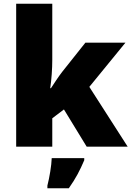

<svg xmlns="http://www.w3.org/2000/svg" viewBox="-20 -780 699 1021"><path d="M258 -461V-760H66V0H258V-151L320 -198L441 0H659L455 -318L647 -553H434L310 -397C292 -374 266 -334 251 -311H247C254 -356 258 -416 258 -461ZM428 72V61H255C254 99 243 165 232 207V221H346C384 167 405 126 428 72Z"/></svg>

Font: Noto Sans Bengali Black
Style: Regular
Weight: 900
Designer: Jelle Bosma - Monotype Design Team
Foundry: Monotype Imaging Inc.
Version: Version 2.003